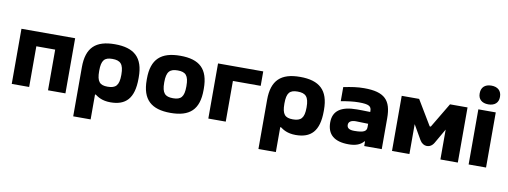

<svg xmlns="http://www.w3.org/2000/svg" viewBox="-70 -1127 4539 1715"><g transform="rotate(10 2200.0 -269.5)"><path d="M49 0H207V-369H378V0H536V-500H49Z M1156 -244V-256C1156 -434 1071 -509 896 -509C723 -509 640 -434 640 -256V190H798V-36H805C829 -19 868 9 945 9C1082 9 1156 -61 1156 -244ZM798 -248V-252C798 -347 825 -376 896 -376C969 -376 999 -347 999 -252V-248C999 -153 969 -124 896 -124C825 -124 798 -153 798 -248Z M1230 -256V-244C1230 -66 1316 9 1489 9C1664 9 1746 -66 1746 -244V-256C1746 -434 1664 -509 1489 -509C1316 -509 1230 -434 1230 -256ZM1388 -248V-252C1388 -348 1418 -376 1489 -376C1561 -376 1589 -347 1589 -252V-248C1589 -153 1561 -124 1489 -124C1418 -124 1388 -152 1388 -248Z M1832 0H1990V-369H2242V-500H1832Z M2836 -244V-256C2836 -434 2751 -509 2576 -509C2403 -509 2320 -434 2320 -256V190H2478V-36H2485C2509 -19 2548 9 2625 9C2762 9 2836 -61 2836 -244ZM2478 -248V-252C2478 -347 2505 -376 2576 -376C2649 -376 2679 -347 2679 -252V-248C2679 -153 2649 -124 2576 -124C2505 -124 2478 -153 2478 -248Z M3157 -509C3095 -509 3045 -501 2970 -486V-358C3028 -369 3084 -376 3131 -376C3224 -376 3246 -361 3246 -317V-309C3189 -311 3147 -311 3125 -311C2981 -311 2910 -260 2910 -156C2910 -46 2975 9 3105 9C3160 9 3209 -3 3241 -42H3246V0H3405V-280C3405 -443 3343 -509 3157 -509ZM3068 -161C3068 -189 3091 -205 3134 -205C3153 -205 3194 -204 3246 -202V-172C3246 -135 3223 -118 3134 -118C3091 -118 3068 -131 3068 -161Z M3498 -500V0H3656V-271L3732 -139C3764 -84 3829 -83 3861 -139L3937 -271V0H4095V-500H3936L3803 -277C3801 -273 3793 -272 3790 -277L3656 -500Z M4193 -500V0H4351V-500ZM4180 -641C4180 -591 4213 -559 4272 -559C4331 -559 4364 -591 4364 -641V-644C4364 -697 4330 -729 4272 -729C4212 -729 4180 -696 4180 -644Z"/></g></svg>

Font: LT Wave Text Black
Style: Regular
Weight: 900
Designer: Daniel Lyons
Version: Version 2.5 (Glyphs App)